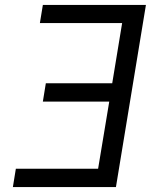

<svg xmlns="http://www.w3.org/2000/svg" viewBox="-20 -755 640 775"><path d="M32 0 44 -74H376L421 -345H153L165 -419H433L473 -662H141L153 -735H569L448 0Z"/></svg>

Font: Iosevka Aile Oblique
Style: Regular
Weight: 400
Italic angle: -9°
Designer: Belleve Invis
Foundry: Belleve Invis
Version: Version 31.1.0; ttfautohint (v1.8.4)